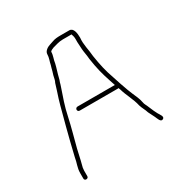

<svg xmlns="http://www.w3.org/2000/svg" viewBox="-146 -697 842 868"><g transform="rotate(-30 275.0 -263.0)"><path d="M71 38V10C71 0 73 -11 76 -20C83 -45 86 -65 93 -93C106 -144 119 -188 130 -239C140 -288 155 -328 170 -372C174 -382 173 -383 176 -392C179 -399 181 -406 182 -411C187 -433 195 -454 200 -476C202 -494 211 -512 211 -530C211 -535 226 -541 229 -542C246 -546 262 -553 284 -553H330V-551C334 -540 335 -536 335 -522C334 -506 337 -488 337 -472C338 -456 343 -435 344 -417C352 -363 360 -332 376 -284L385 -257H190C184 -257 179 -252 179 -246C179 -240 184 -236 190 -236H388C389 -236 391 -236 392 -237L396 -227C406 -191 426 -159 434 -122C439 -105 448 -92 453 -75L461 -59C464 -52 467 -46 470 -41C475 -31 481 -7 495 -14C510 -21 494 -39 488 -50L479 -68C474 -80 472 -85 467 -96C464 -105 456 -116 455 -126C451 -148 442 -165 434 -184L424 -209C412 -244 408 -252 396 -291C380 -336 373 -369 365 -419C363 -452 352 -486 356 -521C356 -544 352 -574 330 -574H284C268 -574 254 -573 241 -568L223 -562C209 -558 190 -546 190 -530C190 -512 182 -496 179 -479L176 -469C173 -458 170 -445 166 -434L162 -416C161 -411 159 -405 156 -400C149 -376 142 -356 134 -331C122 -292 112 -248 100 -206C88 -161 76 -111 65 -65C61 -38 50 -19 50 10V38C50 44 54 48 60 48C66 48 71 44 71 38Z"/></g></svg>

Font: Electronic
Style: Thn
Weight: 100
Version: Version 1.011